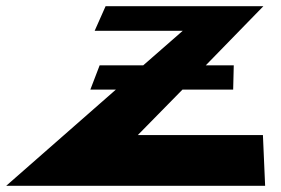

<svg xmlns="http://www.w3.org/2000/svg" viewBox="-45 -597 904 617"><path d="M541.3 -309H704.3L706.2 -387H616.2L801.3 -577H294.3L259.2 -498H542.2L415.2 -387H275.2L245.3 -309H327.3L-25 0H807L799.9 -163H397.9Z"/></svg>

Font: Hussar Milosc
Style: Obl
Weight: 700
Foundry: Cannot Into Space Fonts
Version: Version 1.02